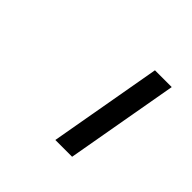

<svg xmlns="http://www.w3.org/2000/svg" viewBox="-68 -725 263 263"><g transform="rotate(45 64.0 -593.0)"><path d="M66.5 -511H99L128 -675H95.5Z"/></g></svg>

Font: Anybody SemiCondensed ExtraLight
Style: Italic
Weight: 250
Width: 4
Italic angle: -10°
Version: Version 1.113;gftools[0.9.25]